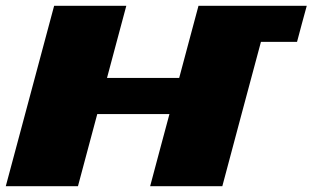

<svg xmlns="http://www.w3.org/2000/svg" viewBox="-20 -645 1082 665"><path d="M500 0H750Q772 -83 816.7 -250Q861.3 -417 883.8 -500H1008.8Q1014.2 -520.5 1025.4 -562.3Q1036.6 -604 1042.5 -625H667.5Q656.2 -583.5 634 -500Q611.8 -416.5 600.6 -375H350.6Q361.8 -416.5 384 -500Q406.2 -583.5 417.5 -625H167.5Q139.6 -520.5 83.7 -312.3Q27.8 -104 0 0H250Q261.2 -42 283.4 -125Q305.7 -208 316.9 -250H566.9Q555.7 -208.5 533.4 -125.2Q511.2 -42 500 0Z"/></svg>

Font: Faithful 32x
Style: BoldOblique
Weight: 400
Foundry: Faithful Resource Pack
Version: Version 1.0; January 27, 2023